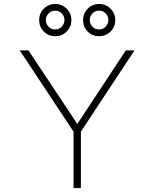

<svg xmlns="http://www.w3.org/2000/svg" viewBox="-20 -951 780 971"><path d="M124 -696 371 -324 616 -696H660L389 -285V0H352V-285L80 -696ZM178 -849Q178 -883 201.5 -907Q225 -931 259 -931Q293 -931 317 -907Q341 -883 341 -849Q341 -815 317 -791.5Q293 -768 259 -768Q225 -768 201.5 -791.5Q178 -815 178 -849ZM400 -849Q400 -883 423.5 -907Q447 -931 481 -931Q515 -931 539 -907Q563 -883 563 -849Q563 -815 539 -791.5Q515 -768 481 -768Q447 -768 423.5 -791.5Q400 -815 400 -849ZM259 -802Q278 -802 292 -816Q306 -830 306 -849Q306 -869 292.5 -883Q279 -897 259 -897Q239 -897 225.5 -883Q212 -869 212 -849Q212 -830 225.5 -816Q239 -802 259 -802ZM481 -802Q500 -802 514 -816Q528 -830 528 -849Q528 -869 514.5 -883Q501 -897 481 -897Q461 -897 447.5 -883Q434 -869 434 -849Q434 -830 447.5 -816Q461 -802 481 -802Z"/></svg>

Font: M Major Mono Display
Style: Regular
Weight: 400
Designer: Emre Parlak
Foundry: Emre Parlak
Version: Version 2.000; ttfautohint (v1.8) -l 8 -r 50 -G 200 -x 14 -D